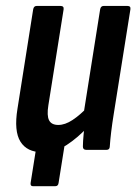

<svg xmlns="http://www.w3.org/2000/svg" viewBox="-20 -512 466 656"><path d="M92.6 124.2Q83.2 124.2 84.6 113.2L111.1 -53.6L207.6 -59.2L180.1 113.2Q178.7 124.2 168.7 124.2ZM123.7 8Q72.3 8 49.8 -28.1Q27.3 -64.2 39.7 -140.4L93.3 -479.8Q95.3 -491.7 105.3 -491.7H186.7Q199.1 -491.7 197.3 -479.8L145.3 -152.6Q139.5 -117 147.7 -101Q155.9 -85.1 179.2 -85.1Q202.2 -85.1 227.7 -101.9Q253.2 -118.6 282.1 -148.9L282 -80.4Q246.2 -41.6 208.1 -16.8Q170 8 123.7 8ZM274.6 0Q263.2 0 263.2 -11.4Q263.4 -29.4 265.7 -53.1Q268 -76.8 270 -95.2L265.9 -125.1L322.1 -479.8Q324.1 -491.7 334.1 -491.7H415.5Q427.5 -491.7 425.5 -479.8L368.9 -124.4Q363.3 -89.9 359.9 -61.6Q356.5 -33.4 355.1 -11.4Q354.7 0 344.1 0Z"/></svg>

Font: Sofia Sans Condensed
Style: Italic
Weight: 400
Italic angle: -9°
Designer: Botio Nikoltchev, Ani Petrova
Foundry: lettersoup
Version: Version 4.101